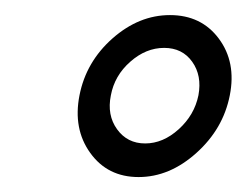

<svg xmlns="http://www.w3.org/2000/svg" viewBox="-20 -652 330 257"><path d="M128.4 -524.4Q123 -498 136.7 -479Q150.4 -460 174.3 -460Q198.2 -460 219.2 -479Q240.2 -498 245.6 -524.4Q250.5 -550.8 237.3 -569.3Q224.1 -587.9 199.7 -587.9Q175.3 -587.9 154.3 -569.3Q133.3 -550.8 128.4 -524.4ZM207.5 -631.8Q249.5 -631.8 272.9 -600.3Q296.4 -568.8 287.6 -524.4Q278.8 -479.5 242.9 -447.3Q207 -415 165.5 -415Q124 -415 100.8 -447.3Q77.6 -479.5 86.4 -524.4Q95.2 -569.3 130.6 -600.6Q166 -631.8 207.5 -631.8Z"/></svg>

Font: Amiri
Style: Bold Slanted
Weight: 700
Italic angle: 9°
Designer: Khaled Hosny
Version: Version 000.107